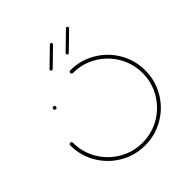

<svg xmlns="http://www.w3.org/2000/svg" viewBox="-186 -810 938 938"><g transform="rotate(-45 283.0 -340.5)"><path d="M90.4 -443Q90.4 -447 93.1 -449.6Q95.9 -452.2 99.6 -452.2Q103.7 -452.2 106.3 -449.6Q108.9 -447 108.9 -443Q108.9 -439.3 106.3 -436.5Q103.7 -433.7 99.6 -433.7Q95.9 -433.7 93.1 -436.5Q90.4 -439.3 90.4 -443ZM273.7 -509.3Q273.7 -513.3 276.5 -515.9Q279.3 -518.5 283 -518.5Q353.3 -518.5 413 -483.7Q472.6 -448.9 507.4 -389.3Q542.2 -329.6 542.2 -259.3Q542.2 -188.9 507.4 -129.3Q472.6 -69.6 413 -34.8Q353.3 0 283 0Q212.6 0 153 -34.8Q93.3 -69.6 58.5 -129.3Q23.7 -188.9 23.7 -259.3Q23.7 -263.3 26.5 -265.9Q29.3 -268.5 33 -268.5Q37 -268.5 39.6 -265.9Q42.2 -263.3 42.2 -259.3Q42.2 -193.7 74.6 -138.5Q107 -83.3 162.2 -50.9Q217.4 -18.5 283 -18.5Q348.5 -18.5 403.7 -50.9Q458.9 -83.3 491.3 -138.5Q523.7 -193.7 523.7 -259.3Q523.7 -324.8 491.3 -380Q458.9 -435.2 403.7 -467.6Q348.5 -500 283 -500Q279.3 -500 276.5 -502.8Q273.7 -505.6 273.7 -509.3ZM307.4 -680.7Q310.7 -680.7 313 -678.3Q315.2 -675.9 315.2 -673Q315.2 -669.6 313 -667.4L227 -583.7Q224.4 -581.1 221.5 -581.1Q218.1 -581.1 215.9 -583.5Q213.7 -585.9 213.7 -588.9Q213.7 -592.2 215.9 -594.4L301.9 -678.1Q304.4 -680.7 307.4 -680.7ZM418.5 -680.7Q421.9 -680.7 424.1 -678.3Q426.3 -675.9 426.3 -673Q426.3 -669.6 424.1 -667.4L338.1 -583.7Q335.6 -581.1 332.6 -581.1Q329.3 -581.1 327 -583.5Q324.8 -585.9 324.8 -588.9Q324.8 -592.2 327 -594.4L413 -678.1Q415.6 -680.7 418.5 -680.7Z"/></g></svg>

Font: 26F Galaxy Sans Hairline
Style: Regular
Weight: 50
Designer: C₂₉H₂₅N₃O₅
Version: Version 1.100